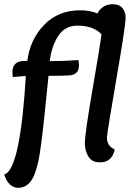

<svg xmlns="http://www.w3.org/2000/svg" viewBox="-24 -763 629 914"><path d="M213 -472Q286 -472 349 -477Q352 -464 352 -452Q352 -406 304 -404Q281 -402 207 -402Q183 -154 169 -57Q164 -21 158.5 5Q153 31 141.5 63.5Q130 96 110 113.5Q90 131 63 131Q17 131 -4 68Q72 46 99 -401Q69 -400 37 -396Q35 -414 35 -419Q35 -473 93 -473H106Q119 -575 186 -644.5Q253 -714 358 -714Q404 -714 440 -699Q449 -718 468 -730.5Q487 -743 512 -743Q544 -743 559 -724.5Q574 -706 574 -679Q574 -642 531 -393Q488 -144 485 -109Q485 -67 522 -52Q510 10 451 10Q415 10 397.5 -17Q380 -44 380 -81Q380 -127 417 -340.5Q454 -554 459 -600Q420 -641 345 -641Q285 -641 253 -591.5Q221 -542 213 -472Z"/></svg>

Font: Overlock
Style: Bold Italic
Weight: 700
Designer: Dario Muhafara
Foundry: Dario Manuel Muhafara
Version: Version 1.002